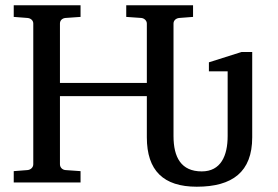

<svg xmlns="http://www.w3.org/2000/svg" viewBox="-20 -691 1051 727"><path d="M744 -42C666 -42 637 -95 637 -176V-602C637 -614 647 -622 659 -623L711 -627V-671H458V-627L515 -623C526 -622 536 -613 536 -602V-377H207V-602C207 -614 216 -622 228 -623L285 -627V-671H32V-627L84 -623C96 -622 106 -614 106 -602V-69C106 -57 96 -48 84 -47L32 -43V0H285V-43L228 -47C216 -48 207 -57 207 -69V-327H536V-171C536 -45 599 16 725 16C860 16 935 -40 935 -171V-494H894L771 -455V-421H842V-176C842 -101 816 -42 744 -42Z"/></svg>

Font: Veleka
Style: Regular
Weight: 400
Designer: Stefan Peev, Context Ltd, 2016; SIL International, 1997-2014.
Foundry: Stefan Peev, Context Ltd, 2016
Version: Version 1.000